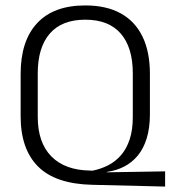

<svg xmlns="http://www.w3.org/2000/svg" viewBox="-20 -670 628 707"><path d="M588 -39V17L320 10.5Q184.5 7.5 120.2 -56.8Q56 -121 56 -241.5V-398Q56 -519.5 116.8 -584.8Q177.5 -650 294 -650Q371.5 -650 424.5 -620.8Q477.5 -591.5 504.8 -535.2Q532 -479 532 -398V-249.5Q532 -198.5 520.2 -160.5Q508.5 -122.5 487.2 -97Q466 -71.5 437.5 -56.8Q409 -42 376 -37.5L372 -35.5ZM310.5 -42 320.5 -41.5Q351 -47.5 378 -61.2Q405 -75 425.5 -98.5Q446 -122 457.5 -156.8Q469 -191.5 469 -239V-400Q469 -495 424.8 -546.2Q380.5 -597.5 294 -597.5Q207.5 -597.5 163.2 -546.2Q119 -495 119 -400V-239.5Q119 -145 169 -94.2Q219 -43.5 310.5 -42Z"/></svg>

Font: Anek Kannada Medium Light
Style: Regular
Weight: 300
Version: Version 1.003